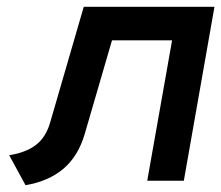

<svg xmlns="http://www.w3.org/2000/svg" viewBox="-20 -531 650 564"><path d="M55 13 7 -75Q57 -83 86.2 -105.8Q115.5 -128.5 128 -173.5L226 -511H610L520 0H412.5L485.5 -412.5H309L229 -138Q210 -72.5 166.5 -35.5Q123 1.5 55 13Z"/></svg>

Font: Overpass SemiBold
Style: Italic
Weight: 600
Italic angle: -10°
Designer: Delve Withrington, Dave Bailey, Thomas Jockin
Foundry: Delve Fonts LLC
Version: Version 4.000